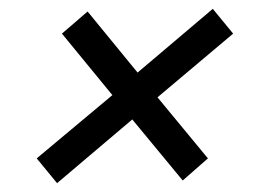

<svg xmlns="http://www.w3.org/2000/svg" viewBox="-20 -473 613 434"><path d="M109 -59 63 -115 234 -258 120 -397 178 -447 291 -309 461 -453 507 -397 336 -253 450 -115 393 -65 279 -203Z"/></svg>

Font: Archivo SemiCondensed
Style: Italic
Weight: 400
Width: 4
Italic angle: -10°
Designer: Hector Gatti
Foundry: Omnibus-Type
Version: Version 2.001